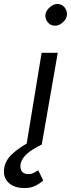

<svg xmlns="http://www.w3.org/2000/svg" viewBox="-72 -725 357 964"><path d="M156 -651Q158 -671 178 -688.5Q198 -706 218 -705Q240 -704 253 -687Q266 -670 264 -649Q262 -629 242.5 -612Q223 -595 202 -596Q181 -597 167.5 -613.5Q154 -630 156 -651ZM120 130 145 181Q129 196 106 207.5Q83 219 54 219Q0 220 -29 192.5Q-58 165 -51 119Q-44 79 -11.5 49Q21 19 62 -4L137 -460H218L138 -1L139 0Q116 11 92 26Q68 41 51.5 59.5Q35 78 31 100Q26 146 67 149Q84 150 96.5 143.5Q109 137 120 130Z"/></svg>

Font: Von Book
Style: Italic
Weight: 400
Version: Version 4.000; ttfautohint (v1.8.4.7-5d5b)